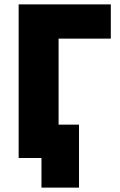

<svg xmlns="http://www.w3.org/2000/svg" viewBox="-20 -720 545 875"><path d="M169 135H340V-152H247V-544H485V-700H65V0H169Z"/></svg>

Font: Fixel Text ExtraBold
Style: Regular
Weight: 800
Width: 4
Designer: AlfaBravo + MacPaw
Foundry: Kyrylo Tkachov, Marchela Mozhyna, Serhii Makarenko, Maria Weinstein, Zakhar Kryvoshyya
Version: Version 1.211